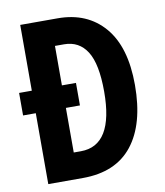

<svg xmlns="http://www.w3.org/2000/svg" viewBox="-81 -781 729 848"><g transform="rotate(-10 283.5 -357.0)"><path d="M235 -714Q367 -714 443.5 -625Q520 -536 520 -365Q520 -190 445 -95Q370 0 222 0H67V-318H10V-419H67V-714ZM243 -596H202V-419H265V-318H202V-118H234Q381 -118 381 -360Q381 -484 345.5 -540Q310 -596 243 -596Z"/></g></svg>

Font: Noto Sans Sinhala UI ExtraCondensed
Style: Bold
Weight: 700
Width: 2
Designer: Jelle Bosma - Monotype Design Team
Foundry: Monotype Imaging Inc.
Version: Version 2.006; ttfautohint (v1.8.4.7-5d5b)